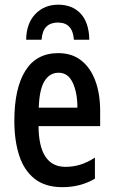

<svg xmlns="http://www.w3.org/2000/svg" viewBox="-20 -773 476 803"><path d="M223.6 -550.8Q281.7 -550.8 320.6 -519.5Q359.4 -488.3 379.2 -433.8Q398.9 -379.4 398.9 -308.6V-245.6H141.1Q142.6 -75.2 253.9 -75.2Q285.2 -75.2 314.7 -84Q344.2 -92.8 377 -113.8V-25.9Q317.4 9.8 240.7 9.8Q169.4 9.8 125 -25.1Q80.6 -60.1 60.3 -122.6Q40 -185.1 40 -267.6Q40 -403.8 86.2 -477.3Q132.3 -550.8 223.6 -550.8ZM225.1 -468.8Q187.5 -468.8 166 -433.6Q144.5 -398.4 142.1 -322.8H303.7Q303.7 -385.7 284.2 -427.2Q264.6 -468.8 225.1 -468.8ZM223.6 -753.4Q282.2 -753.4 317.1 -716.3Q352.1 -679.2 353.5 -606.9H289.1Q284.2 -678.7 222.2 -678.7Q191.4 -678.7 174.1 -661.6Q156.7 -644.5 153.8 -606.9H89.4Q90.3 -675.3 127.9 -714.4Q165.5 -753.4 223.6 -753.4Z"/></svg>

Font: Open Sans Condensed SemiBold
Style: Regular
Weight: 600
Width: 3
Designer: Monotype Design Team
Foundry: Monotype Imaging Inc.
Version: Version 3.000; ttfautohint (v1.8.4)